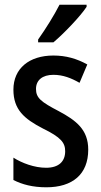

<svg xmlns="http://www.w3.org/2000/svg" viewBox="-20 -786 429 816"><path d="M348 -757V-766H233C210 -721 176 -666 142 -618V-606H207C251 -643 322 -717 348 -757ZM355 -150C355 -235 304 -274 229 -314C154 -353 133 -370 133 -408C133 -445 160 -468 207 -468C248 -468 283 -454 318 -434L351 -512C306 -537 260 -550 207 -550C104 -550 37 -495 37 -405C37 -320 83 -281 162 -240C240 -202 257 -179 257 -143C257 -100 230 -73 176 -73C126 -73 73 -93 37 -116V-21C74 -2 119 10 177 10C288 10 355 -45 355 -150Z"/></svg>

Font: Noto Sans Gujarati Condensed Medium
Style: Regular
Weight: 500
Width: 3
Designer: Jelle Bosma - Monotype Design Team, Universal Thirst
Foundry: Monotype Imaging Inc.
Version: Version 2.106